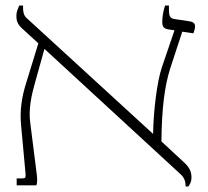

<svg xmlns="http://www.w3.org/2000/svg" viewBox="-20 -667 750 691"><path d="M40 0H111C115 -13 115 -21 110 -58L89 -224C82 -274 93 -324 107 -373L140 -491L632 -38C646 -24 648 -9 648 4H658C664 -4 669 -14 669 -26C670 -44 664 -63 644 -81L561 -158C562 -279 573 -358 592 -419L636 -553L676 -547C679 -556 682 -563 682 -572C682 -583 675 -588 664 -590L611 -598C593 -600 588 -607 588 -632V-647H574C567 -625 564 -606 564 -588C564 -571 569 -564 587 -561L608 -558L562 -423C545 -372 532 -266 531 -185L77 -601C65 -611 63 -625 63 -639V-647H49C44 -634 39 -624 39 -611C39 -598 40 -583 57 -567L118 -511L75 -371C57 -315 51 -266 56 -215L72 -41C73 -28 71 -25 61 -25H40Z"/></svg>

Font: Noto Serif Hebrew Condensed ExtraLight
Style: Regular
Weight: 200
Width: 3
Designer: Monotype Design Team
Foundry: Monotype Imaging Inc.
Version: Version 2.004